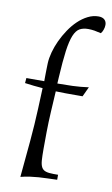

<svg xmlns="http://www.w3.org/2000/svg" viewBox="-88 -805 505 867"><g transform="rotate(10 164.5 -371.5)"><path d="M99.1 -396Q78.6 -397.5 58.3 -399.7Q38.1 -401.9 17.1 -404.8L19 -428.2H101.1Q101.1 -430.7 101.1 -439.5Q101.1 -448.2 101.3 -460.2Q101.6 -472.2 101.8 -485.6Q102.1 -499 102.5 -511.2Q103.5 -534.2 110.8 -561.5Q118.2 -588.9 130.9 -616.2Q143.6 -643.6 160.9 -669.4Q178.2 -695.3 199 -715.1Q219.7 -734.9 243.4 -746.8Q267.1 -758.8 292 -758.8Q310.1 -758.8 319.6 -750Q329.1 -741.2 329.1 -726.1Q329.1 -714.8 324.7 -703.1Q320.3 -691.4 314.9 -686Q299.8 -689.9 284.9 -692.4Q270 -694.8 255.9 -694.8Q232.9 -694.8 217 -686Q201.2 -677.2 190.4 -651.4Q179.7 -625.5 173.3 -578.6Q167 -531.7 162.6 -455.1L161.1 -428.2Q194.3 -428.2 230.2 -429.4Q266.1 -430.7 304.2 -436L283.2 -391.1H251Q227.5 -391.1 205.1 -391.1Q182.6 -391.1 160.2 -392.1L154.8 -299.3Q151.9 -249.5 151.4 -203.6Q150.9 -157.7 150.9 -126Q150.9 -94.2 152.3 -74.2Q153.8 -54.2 159.9 -43Q166 -31.7 179 -27.3Q191.9 -22.9 214.8 -22.9H235.8V0Q212.4 1 191.9 1.5Q171.4 2 151.9 3.4Q132.3 4.9 112.3 7.6Q92.3 10.3 69.8 16.1Q78.1 -70.3 85.2 -149.4Q92.3 -228.5 95.2 -300.8Z"/></g></svg>

Font: Simonetta
Style: Regular
Weight: 400
Version: Version 1.004